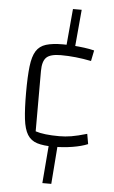

<svg xmlns="http://www.w3.org/2000/svg" viewBox="-59 -794 573 964"><g transform="rotate(5 227.0 -312.0)"><path d="M254 -92 237 130H192L210 -92ZM251 -553 269 -754H313L295 -553ZM234 -57Q181 -57 149 -67Q117 -77 100 -104.5Q83 -132 77 -183Q71 -234 71 -315Q71 -397 77 -448Q83 -499 100 -526Q117 -553 149.5 -563Q182 -573 234 -573Q260 -573 287.5 -571Q315 -569 342 -565.5Q369 -562 393 -556L382 -502Q342 -510 304 -514Q266 -518 229 -518Q176 -518 156 -498.5Q136 -479 136 -430V-126Q178 -112 256 -112Q286 -112 316.5 -117Q347 -122 395 -136L404 -85Q373 -72 327.5 -64.5Q282 -57 234 -57Z"/></g></svg>

Font: Changa ExtraLight ExtraLight
Style: Regular
Weight: 250
Version: Version 3.002; ttfautohint (v1.8.2)